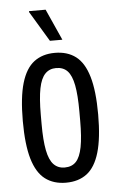

<svg xmlns="http://www.w3.org/2000/svg" viewBox="-53 -761 496 811"><g transform="rotate(-5 195.0 -356.0)"><path d="M194.1 12Q141.7 12 106 -15Q70.3 -42.1 52.4 -102.6Q34.6 -163.2 34.6 -263Q34.6 -363.4 52.4 -423.9Q70.3 -484.4 106 -511.5Q141.7 -538.5 194.1 -538.5Q247.5 -538.5 283 -511.5Q318.5 -484.4 336.3 -423.9Q354.2 -363.4 354.2 -263Q354.2 -163.2 336.3 -102.6Q318.5 -42.1 283 -15Q247.5 12 194.1 12ZM194.1 -52.4Q224.6 -52.4 242.3 -71.3Q260 -90.2 268.1 -132.3Q276.2 -174.4 276.2 -243.4V-282.6Q276.2 -352.6 268.1 -394.5Q260 -436.3 242.3 -455.2Q224.6 -474.1 194.1 -474.1Q165.6 -474.1 147.4 -455.2Q129.2 -436.3 120.9 -394.5Q112.6 -352.6 112.6 -282.6V-243.4Q112.6 -174.4 120.9 -132.3Q129.2 -90.2 147.4 -71.3Q165.6 -52.4 194.1 -52.4ZM231.1 -591H178.3L101.1 -719.5V-723.5H171.6Z"/></g></svg>

Font: Archivo SemiBold ExtraCondensed
Style: Regular
Weight: 600
Width: 2
Version: Version 2.001